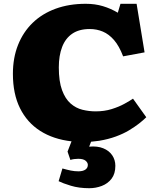

<svg xmlns="http://www.w3.org/2000/svg" viewBox="-20 -734 834 1012"><path d="M451 258Q396 258 353.5 245Q311 232 289 221L309 154Q334 161 353.5 165Q373 169 393 169Q417 169 430 160Q443 151 443 135Q443 123 431 113Q419 103 392 103Q381 103 370.5 104.5Q360 106 351 109L336 65L357 11Q261 0 192 -44Q123 -88 85.5 -163.5Q48 -239 48 -345Q48 -429 75 -497Q102 -565 152 -613.5Q202 -662 273 -688Q344 -714 432 -714Q481 -714 522.5 -701.5Q564 -689 601 -667L615 -714H700L742 -458L629 -437Q608 -492 581 -523Q554 -554 522 -567.5Q490 -581 453 -581Q397 -581 361 -556.5Q325 -532 307.5 -486.5Q290 -441 290 -379Q290 -305 307 -259Q324 -213 352 -188.5Q380 -164 414.5 -155.5Q449 -147 484 -147Q530 -147 568.5 -159Q607 -171 636 -187Q665 -203 681 -214L751 -116Q736 -101 713 -83Q690 -65 660 -47Q630 -29 590.5 -14.5Q551 0 503 8Q493 9 482 10.5Q471 12 460 13L450 39Q493 35 524 47.5Q555 60 571.5 84.5Q588 109 588 140Q588 182 568 208Q548 234 516.5 246Q485 258 451 258Z"/></svg>

Font: Literata Variable Black
Style: Regular
Weight: 900
Designer: Latin by Veronika Burian and Jose Scaglione. Greek by Irene Vlachou. Cyrillic by Vera Evstafieva.
Foundry: TypeTogether
Version: Version 3.021